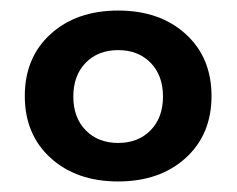

<svg xmlns="http://www.w3.org/2000/svg" viewBox="-20 -799 449 364"><path d="M381 -617Q381 -544 332 -499.5Q283 -455 204 -455Q125 -455 76 -499.5Q27 -544 27 -617Q27 -690 76 -734.5Q125 -779 204 -779Q283 -779 332 -734.5Q381 -690 381 -617ZM119 -616Q119 -576 142.5 -552Q166 -528 204 -528Q242 -528 265.5 -552Q289 -576 289 -616Q289 -656 265.5 -680Q242 -704 204 -704Q166 -704 142.5 -680Q119 -656 119 -616Z"/></svg>

Font: Gontserrat Medium
Style: Regular
Weight: 500
Designer: Julieta Ulanovsky
Foundry: Julieta Ulanovsky
Version: Version 6.001